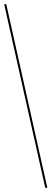

<svg xmlns="http://www.w3.org/2000/svg" viewBox="-20 -780 247 921"><path d="M197 121 0 -760H10L207 121Z"/></svg>

Font: Noto Serif Display SemiCondensed ExtraBold
Style: Regular
Weight: 800
Width: 4
Designer: Monotype Design Team
Foundry: Monotype Imaging Inc.
Version: Version 2.009